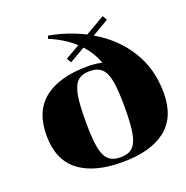

<svg xmlns="http://www.w3.org/2000/svg" viewBox="-129 -829 932 960"><g transform="rotate(-20 337.0 -349.0)"><path d="M443 -632Q550 -570 612 -471Q674 -372 674 -243Q674 -114 593.5 -51Q513 12 362 12Q211 12 130.5 -51Q50 -114 50 -243Q50 -372 130.5 -435Q211 -498 362 -498Q400 -498 437 -490Q416 -548 374 -593L291 -545L277 -569L354 -613Q300 -663 222 -695L228 -710Q328 -692 414 -648L518 -708L532 -684ZM362 -14Q405 -14 427 -36Q449 -58 457.5 -106Q466 -154 466 -243Q466 -332 457.5 -380Q449 -428 427 -450Q405 -472 362 -472Q319 -472 297 -450Q275 -428 266.5 -380Q258 -332 258 -243Q258 -154 266.5 -106Q275 -58 297 -36Q319 -14 362 -14Z"/></g></svg>

Font: Chonburi
Style: Regular
Weight: 400
Designer: Thanarat Vachiruckul and Stawix Ruecha
Foundry: Cadson Demak & Katatrad
Version: Version 1.000